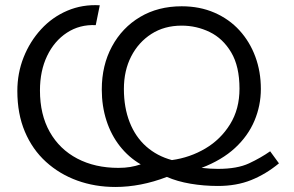

<svg xmlns="http://www.w3.org/2000/svg" viewBox="-20 -735 1170 764"><path d="M1090 -85Q1038 -42 979.5 -18.5Q921 5 847 5Q791 5 738 -4Q685 -13 644 -31Q592 -11 540.5 -1Q489 9 439 9Q358 9 287.5 -16.5Q217 -42 163 -91Q109 -140 79 -211Q49 -282 49 -373Q49 -444 74 -507Q99 -570 143.5 -618.5Q188 -667 248 -692.5Q308 -718 377 -714L361 -635Q297 -638 246.5 -605Q196 -572 167.5 -512.5Q139 -453 139 -375Q139 -279 178 -210Q217 -141 287.5 -104Q358 -67 451 -67Q477 -67 498 -70.5Q519 -74 540 -81Q492 -109 457 -153.5Q422 -198 403.5 -255.5Q385 -313 385 -379Q385 -475 425.5 -550Q466 -625 537.5 -667.5Q609 -710 703 -710Q775 -710 833.5 -684.5Q892 -659 933 -614Q974 -569 996 -509.5Q1018 -450 1018 -381Q1018 -315 992.5 -254.5Q967 -194 915 -146Q863 -98 782 -67Q800 -65 816 -64Q832 -63 847 -63Q924 -63 971 -85Q1018 -107 1055 -133ZM664 -98Q736 -108 797 -144Q858 -180 895.5 -240.5Q933 -301 933 -382Q933 -471 900 -526.5Q867 -582 814.5 -607.5Q762 -633 703 -633Q634 -633 582.5 -600Q531 -567 502 -510.5Q473 -454 473 -381Q473 -307 496 -248.5Q519 -190 562 -152Q605 -114 664 -98Z"/></svg>

Font: YasnoRaleway Medium
Style: Regular
Weight: 500
Designer: Matt McInerney, Pablo Impallari, Rodrigo Fuenzalida
Foundry: Matt McInerney, Pablo Impallari, Rodrigo Fuenzalida
Version: Version 4.026